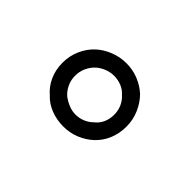

<svg xmlns="http://www.w3.org/2000/svg" viewBox="-50 -751 382 382"><g transform="rotate(45 141.0 -560.0)"><path d="M83 -559Q83 -571 87.5 -581Q92 -591 99 -598Q106 -605 116.5 -609.5Q127 -614 138 -614Q149 -614 159 -610Q169 -606 176 -598Q184 -591 188.5 -581Q193 -571 193 -559Q193 -547 188.5 -537Q184 -527 175 -520Q168 -513 158.5 -509Q149 -505 138 -505Q128 -505 118.5 -509Q109 -513 101 -519Q93 -526 88 -536.5Q83 -547 83 -559ZM227 -560Q227 -579 219.5 -596Q212 -613 200 -625Q188 -636 172 -642.5Q156 -649 138 -649Q120 -649 103.5 -642.5Q87 -636 75 -625Q62 -613 54.5 -596Q47 -579 47 -560Q47 -540 54.5 -523.5Q62 -507 75 -496Q86 -484 102.5 -477.5Q119 -471 138 -471Q156 -471 172 -477.5Q188 -484 200 -495Q213 -507 220 -523.5Q227 -540 227 -560Z"/></g></svg>

Font: Josefin Slab Medium
Style: Regular
Weight: 500
Designer: Santiago Orozco
Foundry: Typemade
Version: Version 2.000